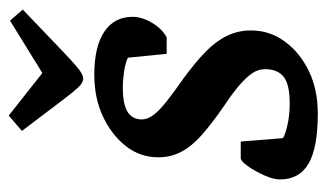

<svg xmlns="http://www.w3.org/2000/svg" viewBox="-178 -578 766 451"><g transform="rotate(-90 205.5 -352.0)"><path d="M165 11Q85 11 47.5 -10.5Q10 -32 10 -78Q10 -93 19.5 -114.5Q29 -136 41 -153Q53 -170 60 -170H99L107 -71Q116 -65 139 -60Q162 -55 188 -55Q234 -55 251.5 -69.5Q269 -84 269 -113Q269 -129 259.5 -143Q250 -157 231.5 -173Q213 -189 183 -209Q141 -238 114.5 -261.5Q88 -285 75 -309.5Q62 -334 62 -364Q62 -406 88 -439.5Q114 -473 157.5 -493.5Q201 -514 256 -514Q322 -514 357 -490.5Q392 -467 392 -424Q392 -402 378 -378.5Q364 -355 344 -344H305L296 -435Q284 -441 264 -444Q244 -447 226 -447Q187 -447 169 -436Q151 -425 151 -402Q151 -389 161.5 -375Q172 -361 193.5 -344Q215 -327 248 -304Q286 -276 310.5 -252Q335 -228 347.5 -202Q360 -176 360 -146Q360 -102 334 -66.5Q308 -31 264.5 -10Q221 11 165 11ZM247 -540Q237 -540 226 -552Q215 -564 202 -581L124 -684L160 -715L260 -636L383 -712L409 -682L316 -593Q287 -565 271.5 -552.5Q256 -540 247 -540Z"/></g></svg>

Font: Faustina SemiBold
Style: Italic
Weight: 600
Italic angle: -8°
Designer: Alfonso Garcia
Foundry: http://www.omnibus-type.com
Version: Version 1.200